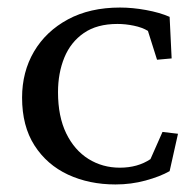

<svg xmlns="http://www.w3.org/2000/svg" viewBox="-20 -487 517 514"><path d="M289.1 6.8Q218.8 6.8 162.1 -19.5Q105.5 -45.9 72.3 -97.7Q39.1 -149.4 39.1 -225.6Q39.1 -294.4 71 -348.9Q103 -403.3 161.9 -435.1Q220.7 -466.8 301.3 -466.8Q334.5 -466.8 370.8 -460.2Q407.2 -453.6 434.1 -441.9L439.5 -330.6L400.4 -327.1L376 -404.3Q360.8 -413.6 338.4 -418.2Q315.9 -422.9 294.4 -422.9Q239.7 -422.9 204.6 -398.7Q169.4 -374.5 152.3 -333Q135.3 -291.5 135.3 -240.2Q135.3 -175.3 157.2 -130.1Q179.2 -85 216.8 -61.5Q254.4 -38.1 300.8 -38.1Q348.6 -38.1 382.8 -61L415 -133.8L456.5 -128.9L434.1 -28.8Q408.2 -14.2 369.6 -3.7Q331.1 6.8 289.1 6.8Z"/></svg>

Font: Lateef
Style: Regular
Weight: 400
Designer: SIL International
Foundry: SIL International
Version: Version 4.200